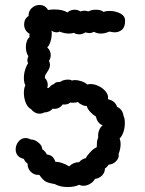

<svg xmlns="http://www.w3.org/2000/svg" viewBox="-20 -745 582 772"><path d="M208 -615Q196 -615 187 -622Q188 -618 188 -610Q188 -594 183 -578Q178 -562 170 -554Q184 -542 184 -523Q184 -512 177 -500Q181 -492 181 -484Q181 -473 173 -460.5Q165 -448 162 -443Q162 -440 160 -432Q172 -420 172 -404Q172 -399 170 -391Q173 -392 177 -392Q186 -404 197 -407Q202 -414 211.5 -415Q221 -416 223 -416Q227 -420 236 -422.5Q245 -425 254 -425Q265 -425 269 -421Q275 -423 281 -423Q294 -423 308.5 -418Q323 -413 331 -405Q335 -407 345 -407Q361 -407 378.5 -398Q396 -389 406.5 -375Q417 -361 414 -346Q443 -340 451 -315Q473 -306 477 -278Q482 -269 482 -250Q482 -232 476.5 -215Q471 -198 461 -188Q465 -178 465 -166Q465 -147 457 -126Q460 -111 447.5 -97.5Q435 -84 417 -83Q410 -72 402 -68Q402 -51 390 -39Q378 -27 362 -26Q356 -14 342.5 -6Q329 2 315 2Q305 2 298 -2Q280 7 252 7Q221 7 200 -5Q174 -9 163 -15.5Q152 -22 138 -42Q118 -40 104 -54Q90 -68 91 -87Q80 -95 76 -106Q59 -110 51 -120Q43 -130 43 -144Q43 -162 54.5 -176Q66 -190 83 -190Q93 -190 104 -184Q117 -185 133 -173Q149 -161 150 -145Q163 -136 168 -124Q183 -122 190.5 -115Q198 -108 203 -94Q214 -95 230 -89.5Q246 -84 258 -76Q275 -93 298 -93Q303 -99 310.5 -103.5Q318 -108 325 -109Q330 -120 344 -134.5Q358 -149 369 -153Q369 -165 370 -174Q371 -183 375 -193Q373 -207 378.5 -221Q384 -235 393 -241Q382 -245 375 -254.5Q368 -264 366 -276Q354 -283 342.5 -295.5Q331 -308 329 -319Q321 -318 309.5 -323.5Q298 -329 293 -335Q287 -332 274 -332Q266 -332 263 -333Q252 -323 232 -325Q225 -315 214.5 -310.5Q204 -306 192 -308Q186 -301 177 -297Q168 -293 159 -293Q149 -288 139 -288Q129 -288 120 -293Q111 -298 105 -306Q91 -313 83.5 -332Q76 -351 76 -372Q76 -390 82 -402Q76 -413 76 -431Q76 -448 81 -464.5Q86 -481 93 -490Q90 -496 90 -503Q90 -509 94 -519Q84 -534 84 -555Q84 -583 99 -596Q97 -603 99 -609Q88 -615 82.5 -625Q77 -635 77 -647Q77 -669 95 -681Q94 -700 107.5 -712.5Q121 -725 138 -725Q162 -725 173 -705Q189 -707 198 -707Q232 -707 251 -695Q264 -706 280 -706Q293 -706 303 -699Q311 -702 319 -702Q328 -702 335 -699Q349 -706 365 -706Q386 -706 397 -697Q404 -701 420 -701Q444 -701 463.5 -691Q483 -681 483 -662Q483 -636 470.5 -625.5Q458 -615 441 -615Q435 -615 420 -618Q401 -610 385 -610Q371 -610 358 -617Q348 -612 339 -612Q332 -612 324 -615Q311 -607 299 -607Q286 -607 277 -613Q268 -610 257 -610Q240 -610 219 -618Q215 -615 208 -615Z"/></svg>

Font: Pangolin
Style: Regular
Weight: 400
Designer: Kevin Burke
Foundry: Google, Inc.
Version: Version 1.101